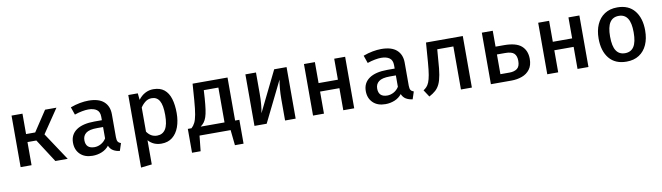

<svg xmlns="http://www.w3.org/2000/svg" viewBox="-39 -1161 6847 1987"><g transform="rotate(-10 3384.5 -167.5)"><path d="M95.4 0V-541.5H210.3V-327.2H306.2L447.7 -541.5H567.2L397.4 -290.8L590.3 0H460.5L303.6 -243.1H210.3V0Z M1120.5 -132.8Q1120.5 -100.5 1130.3 -86.2Q1140 -71.8 1161.5 -64.6L1135.9 13.3Q1095.9 8.7 1066.9 -8.7Q1037.9 -26.2 1023.6 -61.5Q993.8 -23.6 948.2 -4.9Q902.6 13.8 850.8 13.8Q768.2 13.8 720.5 -32.6Q672.8 -79 672.8 -154.4Q672.8 -240 739.5 -286.2Q806.2 -332.3 930.3 -332.3H1007.7V-367.7Q1007.7 -420.5 975.9 -443.3Q944.1 -466.2 887.2 -466.2Q860.5 -466.2 822.6 -459.2Q784.6 -452.3 743.1 -437.9L714.9 -519Q765.6 -537.9 814.4 -546.9Q863.1 -555.9 904.6 -555.9Q1013.3 -555.9 1066.9 -507.7Q1120.5 -459.5 1120.5 -374.4ZM885.6 -70.8Q920.5 -70.8 953.8 -89.2Q987.2 -107.7 1007.7 -141V-260.5H944.1Q863.1 -260.5 828.2 -233.6Q793.3 -206.7 793.3 -159.5Q793.3 -70.8 885.6 -70.8Z M1586.2 -555.9Q1657.9 -555.9 1701 -520.8Q1744.1 -485.6 1763.6 -421.8Q1783.1 -357.9 1783.1 -271.8Q1783.1 -189.2 1759.5 -124.6Q1735.9 -60 1689.5 -23.1Q1643.1 13.8 1574.4 13.8Q1489.2 13.8 1436.9 -46.2V208.2L1322.1 221V-541.5H1422.1L1429.2 -471.8Q1460 -513.3 1500.5 -534.6Q1541 -555.9 1586.2 -555.9ZM1554.4 -467.2Q1515.9 -467.2 1486.4 -444.1Q1456.9 -421 1436.9 -389.7V-136.4Q1477.4 -75.9 1544.1 -75.9Q1602.1 -75.9 1632.3 -122.6Q1662.6 -169.2 1662.6 -271.3Q1662.6 -375.4 1635.6 -421.3Q1608.7 -467.2 1554.4 -467.2Z M1868.2 -89.2H1906.7Q1928.7 -108.7 1943.6 -138.2Q1958.5 -167.7 1968.2 -221.3Q1977.9 -274.9 1985.1 -367.2L1997.9 -541.5H2365.1V-89.2H2409.7V161.5H2319L2302.1 0H1975.4L1958.5 161.5H1868.2ZM2253.8 -455.4H2100.5L2095.4 -373.3Q2090.3 -302.6 2083.6 -255.1Q2076.9 -207.7 2066.4 -176.7Q2055.9 -145.6 2040.5 -125.4Q2025.1 -105.1 2003.1 -89.2H2253.8Z M2985.6 -541.5V0H2874.4V-222.6Q2874.4 -281.5 2879 -334.1Q2883.6 -386.7 2891.3 -426.7L2681 0H2552.8V-541.5H2664.1V-318.5Q2664.1 -262.6 2659.5 -208.5Q2654.9 -154.4 2646.7 -116.4L2855.4 -541.5Z M3486.2 0V-231.8H3283.1V0H3168.2V-541.5H3283.1V-321H3486.2V-541.5H3601V0Z M4197.4 -132.8Q4197.4 -100.5 4207.2 -86.2Q4216.9 -71.8 4238.5 -64.6L4212.8 13.3Q4172.8 8.7 4143.8 -8.7Q4114.9 -26.2 4100.5 -61.5Q4070.8 -23.6 4025.1 -4.9Q3979.5 13.8 3927.7 13.8Q3845.1 13.8 3797.4 -32.6Q3749.7 -79 3749.7 -154.4Q3749.7 -240 3816.4 -286.2Q3883.1 -332.3 4007.2 -332.3H4084.6V-367.7Q4084.6 -420.5 4052.8 -443.3Q4021 -466.2 3964.1 -466.2Q3937.4 -466.2 3899.5 -459.2Q3861.5 -452.3 3820 -437.9L3791.8 -519Q3842.6 -537.9 3891.3 -546.9Q3940 -555.9 3981.5 -555.9Q4090.3 -555.9 4143.8 -507.7Q4197.4 -459.5 4197.4 -374.4ZM3962.6 -70.8Q3997.4 -70.8 4030.8 -89.2Q4064.1 -107.7 4084.6 -141V-260.5H4021Q3940 -260.5 3905.1 -233.6Q3870.3 -206.7 3870.3 -159.5Q3870.3 -70.8 3962.6 -70.8Z M4837.4 -541.5V0H4722.6V-452.3H4553.3L4544.1 -338.5Q4538.5 -247.2 4528.2 -187.9Q4517.9 -128.7 4500.5 -91.8Q4483.1 -54.9 4455.9 -30.8Q4428.7 -6.7 4388.2 14.9L4340 -58.5Q4359 -70.8 4373.8 -86.4Q4388.7 -102.1 4400.3 -129.7Q4411.8 -157.4 4420.3 -205.9Q4428.7 -254.4 4434.9 -333.3L4450.8 -541.5Z M5152.3 -541.5V-374.4H5240Q5367.7 -374.4 5423.3 -325.4Q5479 -276.4 5479 -188.7Q5479 -120.5 5447.7 -79Q5416.4 -37.4 5364.9 -18.7Q5313.3 0 5252.8 0H5037.4V-541.5ZM5239.5 -292.3H5152.3V-85.1H5248.2Q5297.9 -85.1 5328.2 -107.4Q5358.5 -129.7 5358.5 -189.2Q5358.5 -241.5 5332.3 -266.9Q5306.2 -292.3 5239.5 -292.3Z M5947.7 0V-231.8H5744.6V0H5629.7V-541.5H5744.6V-321H5947.7V-541.5H6062.6V0Z M6462.1 -555.9Q6581 -555.9 6643.6 -478.5Q6706.2 -401 6706.2 -271.8Q6706.2 -185.6 6677.7 -121.5Q6649.2 -57.4 6594.6 -21.8Q6540 13.8 6461.5 13.8Q6343.1 13.8 6280 -62.8Q6216.9 -139.5 6216.9 -270.8Q6216.9 -354.9 6245.4 -419.2Q6273.8 -483.6 6328.7 -519.7Q6383.6 -555.9 6462.1 -555.9ZM6462.1 -466.7Q6400 -466.7 6368.7 -419.2Q6337.4 -371.8 6337.4 -270.8Q6337.4 -169.7 6368.5 -122.3Q6399.5 -74.9 6461.5 -74.9Q6523.6 -74.9 6554.6 -122.6Q6585.6 -170.3 6585.6 -271.8Q6585.6 -371.8 6554.9 -419.2Q6524.1 -466.7 6462.1 -466.7Z"/></g></svg>

Font: Fira Code Medium
Style: Regular
Weight: 500
Designer: Carrois Corporate, Edenspiekermann AG, Nikita Prokopov
Foundry: Carrois Corporate, Edenspiekermann AG, Nikita Prokopov
Version: Version 6.002